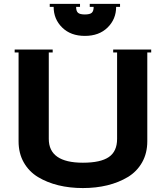

<svg xmlns="http://www.w3.org/2000/svg" viewBox="-20 -954 850 984"><path d="M234.9 -918.9V-934.1H390.1V-918.9H370.1Q370.1 -897 379.9 -888.4Q389.6 -879.9 415 -879.9Q440.4 -879.9 450.2 -888.4Q460 -897 460 -918.9H439.9V-934.1H595.2V-918.9H575.2Q575.2 -856 531.5 -813Q487.8 -770 415 -770Q342.3 -770 298.6 -813Q254.9 -856 254.9 -918.9ZM55.2 -685.1V-700.2H250V-685.1H230V-242.2Q230 -120.1 404.8 -120.1Q495.6 -120.1 537.8 -149.2Q580.1 -178.2 580.1 -242.2V-685.1H560.1V-700.2H754.9V-685.1H734.9V-230Q734.9 -168.9 708.3 -121.8Q681.6 -74.7 635 -46.6Q588.4 -18.6 530.3 -4.4Q472.2 9.8 404.8 9.8Q337.4 9.8 279.3 -4.4Q221.2 -18.6 174.8 -46.6Q128.4 -74.7 101.8 -121.6Q75.2 -168.5 75.2 -230V-685.1Z"/></svg>

Font: Copperplate CC
Style: Bold
Weight: 700
Designer: indestructible type*
Foundry: Cowboy Collective
Version: Version 1.000